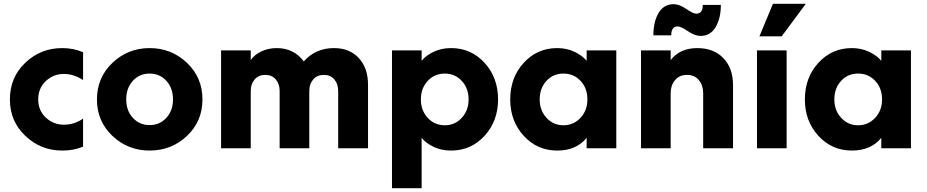

<svg xmlns="http://www.w3.org/2000/svg" viewBox="-20 -780 4877 1010"><path d="M417 -156V-9Q370 12 307 12Q195 12 113.5 -65Q32 -142 32 -257Q32 -373 113 -450Q194 -527 307 -527Q368 -527 417 -505V-359Q368 -391 316 -391Q261 -391 221 -353.5Q181 -316 181 -257Q181 -199 221 -161.5Q261 -124 316 -124Q371 -124 417 -156Z M767 12Q653 12 571.5 -65Q490 -142 490 -257Q490 -372 571.5 -449.5Q653 -527 767 -527Q882 -527 963.5 -449.5Q1045 -372 1045 -257Q1045 -142 963.5 -65Q882 12 767 12ZM644 -257Q644 -198 679 -160Q714 -122 767 -122Q820 -122 855 -160Q890 -198 890 -257Q890 -317 855 -355Q820 -393 767 -393Q714 -393 679 -355Q644 -317 644 -257Z M1607 -302V0H1451V-302Q1451 -338 1431 -362Q1411 -386 1375 -386Q1340 -386 1319.5 -362Q1299 -338 1299 -302V0H1143V-515H1299V-464Q1319 -493 1355.5 -510Q1392 -527 1436 -527Q1526 -527 1578 -457Q1640 -527 1737 -527Q1819 -527 1867.5 -474.5Q1916 -422 1916 -334V0H1759V-302Q1759 -338 1739 -362Q1719 -386 1684 -386Q1648 -386 1627.5 -362Q1607 -338 1607 -302Z M2353 -527Q2458 -527 2529 -449.5Q2600 -372 2600 -257Q2600 -143 2529 -65.5Q2458 12 2353 12Q2302 12 2261 -7.5Q2220 -27 2198 -55V210H2042V-515H2198V-460Q2220 -488 2261 -507.5Q2302 -527 2353 -527ZM2320 -393Q2266 -393 2230 -354.5Q2194 -316 2194 -257Q2194 -199 2230 -160Q2266 -121 2320 -121Q2373 -121 2409 -160Q2445 -199 2445 -257Q2445 -316 2409 -354.5Q2373 -393 2320 -393Z M2911 12Q2806 12 2735 -65.5Q2664 -143 2664 -257Q2664 -372 2735 -449.5Q2806 -527 2911 -527Q2961 -527 3002 -507.5Q3043 -488 3066 -460V-515H3222V0H3066V-55Q3012 12 2911 12ZM3070 -257Q3070 -316 3034 -354.5Q2998 -393 2944 -393Q2890 -393 2854.5 -354.5Q2819 -316 2819 -257Q2819 -199 2855 -160Q2891 -121 2944 -121Q2997 -121 3033.5 -160Q3070 -199 3070 -257Z M3677 -754H3772Q3772 -684 3744.5 -637.5Q3717 -591 3665 -591Q3635 -591 3598.5 -616Q3562 -641 3545 -641Q3511 -641 3511 -594H3417Q3417 -666 3444.5 -712Q3472 -758 3524 -758Q3554 -758 3590 -733Q3626 -708 3643 -708Q3677 -708 3677 -754ZM3508 -290V0H3352V-515H3508V-464Q3557 -527 3648 -527Q3735 -527 3785.5 -474Q3836 -421 3836 -333V0H3679V-290Q3679 -331 3656.5 -358.5Q3634 -386 3594 -386Q3554 -386 3531 -358.5Q3508 -331 3508 -290Z M3975 -589 4046 -760H4219L4092 -589ZM3962 -515H4118V0H3962Z M4461 12Q4356 12 4285 -65.5Q4214 -143 4214 -257Q4214 -372 4285 -449.5Q4356 -527 4461 -527Q4511 -527 4552 -507.5Q4593 -488 4616 -460V-515H4772V0H4616V-55Q4562 12 4461 12ZM4620 -257Q4620 -316 4584 -354.5Q4548 -393 4494 -393Q4440 -393 4404.5 -354.5Q4369 -316 4369 -257Q4369 -199 4405 -160Q4441 -121 4494 -121Q4547 -121 4583.5 -160Q4620 -199 4620 -257Z"/></svg>

Font: Freely
Style: Bold
Weight: 700
Designer: Kris Sowersby
Foundry: Klim Type Foundry
Version: Version 1.006;hotconv 1.0.113;makeotfexe 2.5.65598;200799169